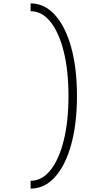

<svg xmlns="http://www.w3.org/2000/svg" viewBox="-20 -965 640 1130"><path d="M160 145V99Q227 99 277 36.5Q327 -26 355 -138Q383 -250 383 -400Q383 -550 355 -662Q327 -774 277 -836.5Q227 -899 160 -899V-945Q242 -945 303.5 -877Q365 -809 399 -686.5Q433 -564 433 -400Q433 -237 399 -114Q365 9 303.5 77Q242 145 160 145Z"/></svg>

Font: Victor Mono Thin Thin
Style: Regular
Weight: 250
Monospace: yes
Version: Version 1.561;gftools[0.9.30]